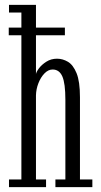

<svg xmlns="http://www.w3.org/2000/svg" viewBox="-20 -770 414 790"><path d="M16 -625V-656.5H247V-625ZM17 0V-31.5H68V-718.5H17V-750H128V-465Q129 -473.5 140 -488.5Q151 -503.5 170.5 -516Q190 -528.5 214.5 -528.5Q238 -528.5 259.5 -515.8Q281 -503 295 -469Q309 -435 309 -370V-31.5H360V0H208V-31.5H249V-359Q249 -427 236.5 -455.5Q224 -484 196.5 -484Q178.5 -484 163 -468Q147.5 -452 138 -427.5Q128.5 -403 128 -377.5V-31.5H169.5V0Z"/></svg>

Font: Imbue Light
Style: Regular
Weight: 300
Designer: Tyler Finck
Foundry: Etcetera Type Company
Version: Version 1.102